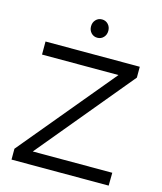

<svg xmlns="http://www.w3.org/2000/svg" viewBox="-130 -999 921 1094"><g transform="rotate(15 330.0 -452.5)"><path d="M43 0V-64L507 -623H56V-700H612V-636L148 -76H617L616 0ZM298.5 -812.5Q284 -828 284 -851Q284 -874 298.5 -889.5Q313 -905 335 -905Q357 -905 371.5 -889.5Q386 -874 386 -851Q386 -828 371.5 -812.5Q357 -797 335 -797Q313 -797 298.5 -812.5Z"/></g></svg>

Font: Trueno
Style: Lt
Weight: 300
Designer: Julieta Ulanovsky
Foundry: Julieta Ulanovsky
Version: Version 3.001b